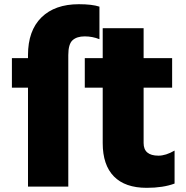

<svg xmlns="http://www.w3.org/2000/svg" viewBox="-20 -860 894 921"><path d="M37.1 -439.5V-581.1H114.3V-595.7Q114.3 -712.9 178.7 -776.4Q243.2 -839.8 358.4 -839.8Q421.9 -839.8 457 -828.1V-671.9Q423.8 -685.5 386.2 -685.5Q348.6 -685.5 328.1 -667Q307.6 -648.4 307.6 -595.7V35.2H114.3V-439.5ZM386.7 -439.5V-581.1H472.7V-724.6H668.9V-581.1H805.7V-439.5H668.9V-173.8Q668.9 -113.3 740.2 -113.3Q775.4 -113.3 817.4 -137.7V20.5Q762.7 41 683.6 41Q580.1 41 526.4 -13.7Q472.7 -68.4 472.7 -173.8V-439.5Z"/></svg>

Font: GenEi M Gothic v2 Black
Style: Regular
Weight: 900
Version: Version 2.0